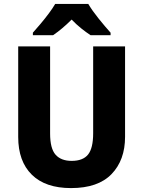

<svg xmlns="http://www.w3.org/2000/svg" viewBox="-20 -951 731 981"><path d="M619 -252Q619 -133 550 -61.5Q481 10 343 10Q212 10 142.5 -58.5Q73 -127 73 -251V-714H236V-269Q236 -192 264 -160.5Q292 -129 346 -129Q404 -129 430 -161.5Q456 -194 456 -270V-714H619ZM431 -931Q451 -897 484 -856Q517 -815 545 -784V-771H443Q420 -786 395 -806Q370 -826 346 -851Q321 -826 297 -806Q273 -786 251 -771H148V-784Q165 -803 187 -829Q209 -855 229.5 -882.5Q250 -910 262 -931Z"/></svg>

Font: Noto Sans Gurmukhi SemiCondensed ExtraBold
Style: Regular
Weight: 800
Width: 4
Designer: Jelle Bosma - Monotype Design Team
Foundry: Monotype Imaging Inc.
Version: Version 2.004; ttfautohint (v1.8.4.7-5d5b)